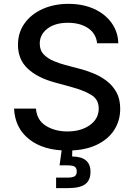

<svg xmlns="http://www.w3.org/2000/svg" viewBox="-20 -757 686 981"><path d="M324.7 12.2Q202.1 12.2 129.4 -45.2Q56.6 -102.5 51.8 -202.1H163.6Q168.5 -142.6 214.8 -114Q261.2 -85.4 324.2 -85.4Q393.6 -85.4 439 -117.7Q484.4 -149.9 484.4 -202.6Q484.4 -250 444.6 -273.2Q404.8 -296.4 346.2 -312L261.2 -335.4Q171.9 -359.4 121.8 -406.2Q71.8 -453.1 71.8 -527.8Q71.8 -590.8 105.7 -637.9Q139.6 -685.1 198 -711.2Q256.3 -737.3 329.6 -737.3Q404.3 -737.3 461.2 -711.2Q518.1 -685.1 550.5 -639.4Q583 -593.8 584.5 -536.1H476.1Q470.7 -585.9 429.9 -613.3Q389.2 -640.6 327.1 -640.6Q261.2 -640.6 222.2 -610.6Q183.1 -580.6 183.1 -534.2Q183.1 -499.5 204.1 -478.3Q225.1 -457 255.6 -444.6Q286.1 -432.1 314 -424.8L384.8 -406.2Q419.4 -397.5 456.3 -382.6Q493.2 -367.7 524.4 -344Q555.7 -320.3 575 -285.4Q594.2 -250.5 594.2 -201.2Q594.2 -139.6 562.5 -91.3Q530.8 -43 470.5 -15.4Q410.2 12.2 324.7 12.2ZM266.6 204.1V150.4H325.7Q351.6 150.4 361.8 143.3Q372.1 136.2 372.1 119.1Q372.1 101.6 361.8 94.7Q351.6 87.9 325.7 87.9H284.2L299.8 -22.9H349.6V0L348.6 42.5Q442.4 43.5 442.4 120.6Q442.4 164.6 415 184.3Q387.7 204.1 328.1 204.1Z"/></svg>

Font: Inter Medium
Style: Regular
Weight: 500
Designer: Rasmus Andersson
Foundry: rsms
Version: Version 4.001;git-9221beed3